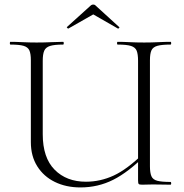

<svg xmlns="http://www.w3.org/2000/svg" viewBox="-20 -808 804 840"><path d="M584 -542Q584 -571 578 -586Q572 -601 553 -607Q534 -613 495 -613Q492 -613 492 -619Q492 -625 495 -625Q518 -625 547.5 -623.5Q577 -622 611 -622Q643 -622 673 -623.5Q703 -625 726 -625Q729 -625 729 -619Q729 -613 726 -613Q688 -613 668.5 -607.5Q649 -602 642.5 -587.5Q636 -573 636 -544V-81Q636 -52 642.5 -37Q649 -22 668.5 -17Q688 -12 726 -12Q729 -12 729 -6Q729 0 726 0Q707 0 688.5 -0.5Q670 -1 649 -1Q635 -1 625 -0.5Q615 0 602 0Q590 0 587 -3Q584 -6 584 -19ZM618 -131Q542 -55 475.5 -21.5Q409 12 332 12Q269 12 220 -12Q171 -36 143 -80.5Q115 -125 115 -186V-544Q115 -573 108.5 -587.5Q102 -602 83 -607.5Q64 -613 26 -613Q23 -613 23 -619Q23 -625 26 -625Q49 -625 78.5 -623.5Q108 -622 140 -622Q175 -622 204.5 -623.5Q234 -625 256 -625Q259 -625 259 -619Q259 -613 256 -613Q218 -613 199 -607Q180 -601 173.5 -586Q167 -571 167 -542V-221Q167 -118 219 -65.5Q271 -13 356 -13Q419 -13 477.5 -40Q536 -67 609 -138ZM273 -690 376 -783Q381 -788 388 -788Q395 -788 399 -783L501 -690Q504 -689 501 -685.5Q498 -682 496 -683L388 -745L279 -683Q278 -682 274.5 -685.5Q271 -689 273 -690Z"/></svg>

Font: Cormorant Infant Light
Style: Regular
Weight: 300
Designer: Christian Thalmann (Catharsis Fonts)
Foundry: Catharsis Fonts
Version: Version 4.001